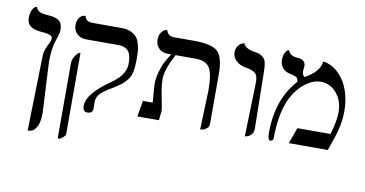

<svg xmlns="http://www.w3.org/2000/svg" viewBox="-75 -764 2248 1184"><g transform="rotate(10 1048.5 -172.5)"><path d="M147 203.1 158.2 -264.2Q158.2 -302.2 185.1 -349.1Q194.8 -369.1 194.8 -381.8Q194.8 -406.7 131.8 -410.2Q32.7 -415 33.2 -480Q33.2 -512.2 42.5 -531.5Q51.8 -550.8 62 -554.7L71.8 -558.1Q78.6 -522.9 138.2 -520Q163.1 -518.1 175.5 -516.1Q188 -514.2 205.6 -506.6Q223.1 -499 231 -482.4Q238.8 -465.8 238.8 -439Q238.8 -422.9 219.2 -365.2Q203.1 -318.4 203.1 -235.8L219.2 78.1Q219.2 106 215.6 127.9Q211.9 149.9 205.6 162.4Q199.2 174.8 192.1 183.8Q185.1 192.9 177 196.5Q168.9 200.2 163.6 201.7Q158.2 203.1 152.3 203.1Z M347.7 220.2 337.9 215.8V-251Q337.9 -291 376 -324.2H384.8V184.1Q384.8 198.2 347.7 220.2ZM522.9 -38.1Q522.9 -35.2 523.4 -23.2Q523.9 -11.2 523.9 -2.9Q523.9 30.3 489.7 29.8Q460.9 29.8 460.9 -7.8Q460.9 -83 601.6 -180.2Q609.4 -185.1 621.1 -194.6Q632.8 -204.1 649.7 -220.9Q666.5 -237.8 677.7 -262Q689 -286.1 689 -310.1Q689 -327.1 687.7 -338.1Q686.5 -349.1 682.1 -364.5Q677.7 -379.9 669.7 -389.4Q661.6 -398.9 645.8 -406Q629.9 -413.1 606.9 -413.1H403.8Q368.7 -413.1 346.7 -435.1Q324.7 -457 324.7 -487.8Q324.7 -516.6 337.2 -533.7Q349.6 -550.8 362.8 -553.2L376 -555.2Q383.8 -520 424.8 -520H610.8Q645 -520 669.4 -507.6Q693.8 -495.1 705.8 -479Q717.8 -462.9 724.4 -435.5Q731 -408.2 731.9 -390.1Q732.9 -372.1 732.9 -344.2Q732.9 -298.3 726.3 -267.1Q719.7 -235.8 701.2 -213.4Q682.6 -190.9 667.7 -179.9Q652.8 -168.9 619.6 -147.9Q566.4 -117.2 544.7 -95.2Q522.9 -73.2 522.9 -38.1Z M1193.4 12.2 1202.1 -233.9Q1202.1 -335.9 1178.7 -374.5Q1155.3 -413.1 1090.3 -413.1H965.3Q911.6 -314.9 911.1 -255.9Q911.1 -210 925.3 -142.1Q939.5 -74.2 939.5 -58.1L933.1 0H798.3L815.4 -100.1H876.5Q875.5 -114.3 873.3 -141.1Q871.1 -168 869.6 -188Q868.2 -208 868.2 -211.9Q868.2 -252.9 879.4 -292Q890.6 -331.1 903.1 -355Q915.5 -378.9 937 -413.1H915.5Q880.4 -413.1 859.4 -434.6Q838.4 -456.1 838.4 -486.8Q838.4 -514.6 850.3 -532.2Q862.3 -549.8 875 -553.7L887.2 -557.1Q897 -520 936.5 -520H1062.5Q1172.4 -520 1210 -485.1Q1247.6 -450.2 1247.6 -344.2V-33.2Q1247.6 -14.2 1233.9 -3.2Q1220.2 7.8 1207 9.8Z M1472.2 5.9 1481.9 -335.9Q1481.9 -376 1464.4 -390.9Q1446.8 -405.8 1403.8 -413.1Q1366.7 -418.9 1343.3 -441.4Q1319.8 -463.9 1319.8 -494.1Q1319.8 -519 1332.3 -534.9Q1344.7 -550.8 1357.9 -555.2L1371.1 -559.1Q1376 -530.3 1433.1 -519Q1459 -515.1 1470.5 -511Q1481.9 -506.8 1495.4 -495.8Q1508.8 -484.9 1513.9 -463.4Q1519 -441.9 1519 -405.8L1524.9 -50.8Q1524.9 -27.8 1512 -13.9Q1499 0 1485.4 2.9Z M1868.7 -533.2Q1926.8 -523.4 1968.8 -480.7Q2010.7 -438 2030.3 -378.4Q2049.8 -318.8 2049.8 -252Q2049.8 -172.9 2019.5 -83L1990.7 0H1746.6L1782.7 -100.1H1989.7Q2015.6 -183.1 2015.6 -241.2Q2015.6 -311 1975.6 -359.1Q1935.5 -407.2 1873.5 -407.2Q1834.5 -407.2 1791.5 -378.7Q1748.5 -350.1 1716.8 -301.8Q1649.9 -202.6 1649.4 -8.8Q1649.4 -4.9 1643.6 0Q1637.7 4.9 1631.8 4.9Q1614.7 4.9 1614.7 -42Q1614.7 -252 1732.4 -380.9Q1732.4 -399.9 1721.9 -408Q1711.4 -416 1677.7 -422.9Q1647.9 -429.7 1631.8 -450Q1615.7 -470.2 1615.7 -497.1Q1615.7 -524.9 1624.3 -542Q1632.8 -559.1 1641.1 -562L1649.4 -564.9Q1657.2 -532.7 1703.6 -527.8Q1719.7 -526.9 1729.7 -524.4Q1739.7 -522 1749.3 -512Q1758.8 -502 1758.8 -484.9Q1758.8 -476.1 1757.3 -467.5Q1755.9 -459 1755.9 -453.1Q1755.9 -428.2 1771.5 -418Q1861.8 -467.3 1868.7 -533.2Z"/></g></svg>

Font: Linux Libertine O
Style: Regular
Weight: 400
Designer: Philipp H. Poll
Foundry: Philipp H. Poll
Version: Version 5.3.0